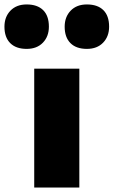

<svg xmlns="http://www.w3.org/2000/svg" viewBox="-94 -844 511 864"><path d="M60 0V-535H263V0ZM297 -624Q249 -624 223 -650Q197 -676 197 -724Q197 -768 224 -796Q251 -824 297 -824Q345 -824 371 -798.5Q397 -773 397 -724Q397 -680 370 -652Q343 -624 297 -624ZM26 -624Q-22 -624 -48 -650Q-74 -676 -74 -724Q-74 -768 -47 -796Q-20 -824 26 -824Q74 -824 100 -798.5Q126 -773 126 -724Q126 -680 99 -652Q72 -624 26 -624Z"/></svg>

Font: Lexend Deca Black
Style: Regular
Weight: 900
Designer: Bonnie Shaver-Troup, Thomas Jockin
Foundry: Lexend
Version: Version 1.007